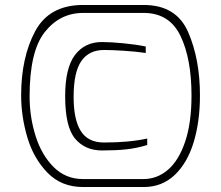

<svg xmlns="http://www.w3.org/2000/svg" viewBox="-20 -752 890 772"><path d="M65 -368Q65 -521 121.5 -626.5Q178 -732 314 -732H558Q689 -732 736.5 -623Q784 -514 784 -368Q784 -263 758.5 -179.5Q733 -96 682 -48Q631 0 558 0H314Q227 0 171 -57.5Q115 -115 90 -199.5Q65 -284 65 -368ZM556 -32Q612 -32 655.5 -69.5Q699 -107 724.5 -182.5Q750 -258 750 -368Q750 -516 705.5 -608Q661 -700 558 -700H314Q221 -700 160 -623Q99 -546 99 -365Q99 -282 123 -205.5Q147 -129 195.5 -80.5Q244 -32 314 -32ZM242 -365Q242 -479 281.5 -531Q321 -583 390 -583Q424 -583 476 -578Q528 -573 566 -565V-539Q525 -545 477 -548Q429 -551 398 -551Q338 -551 307 -506.5Q276 -462 276 -362Q276 -271 305 -225Q334 -179 398 -179Q500 -179 572 -195V-169Q530 -156 488 -151.5Q446 -147 390 -147Q322 -147 282 -194.5Q242 -242 242 -365Z"/></svg>

Font: Exo Light
Style: Regular
Weight: 300
Designer: Natanael Gama
Foundry: Natanael Gama
Version: Version 1.500; ttfautohint (v1.6)